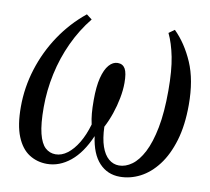

<svg xmlns="http://www.w3.org/2000/svg" viewBox="-83 -843 1037 948"><g transform="rotate(10 436.0 -369.0)"><path d="M210.5 11Q161 11 121.2 -14.5Q81.5 -40 58.5 -96.2Q35.5 -152.5 35.5 -244.5Q35.5 -341.5 64.8 -434.8Q94 -528 148.2 -609Q202.5 -690 277.5 -750.5L305 -729.5Q254 -666.5 218.5 -590.2Q183 -514 165 -430.2Q147 -346.5 147 -262Q147 -178.5 159 -130.8Q171 -83 192.8 -63Q214.5 -43 244.5 -43Q275 -43 303.5 -64.5Q332 -86 355.8 -125.5Q379.5 -165 395 -219Q389 -245 386.5 -272.8Q384 -300.5 384 -340Q384 -407.5 395.2 -451.8Q406.5 -496 426 -518.2Q445.5 -540.5 469.5 -540.5Q495 -540.5 507 -519.8Q519 -499 519 -449Q519 -413 511.2 -372.5Q503.5 -332 490 -292.5Q476.5 -253 458.5 -219Q460.5 -160 474 -121Q487.5 -82 510.5 -62.5Q533.5 -43 562.5 -43Q595.5 -43 627 -65.8Q658.5 -88.5 683.8 -137.2Q709 -186 724 -263Q739 -340 739 -449Q739 -550 725.8 -616.8Q712.5 -683.5 690 -730L718.5 -750.5Q776 -694 813.2 -608.2Q850.5 -522.5 850.5 -397.5Q850.5 -295 827.5 -218.2Q804.5 -141.5 765.5 -90.5Q726.5 -39.5 677.5 -14.2Q628.5 11 576 11Q514 11 472.8 -33Q431.5 -77 419.5 -165Q382 -77.5 327.5 -33.2Q273 11 210.5 11Z"/></g></svg>

Font: Merriweather 72pt
Style: Italic
Weight: 400
Italic angle: -7.8°
Version: Version 2.101